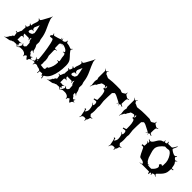

<svg xmlns="http://www.w3.org/2000/svg" viewBox="130 -2224 3636 3636"><g transform="rotate(45 1947.5 -406.5)"><path d="M567.4 -41Q572.8 -31.7 590.8 -31.2Q608.9 -30.8 610.4 -27.8Q610.4 -25.9 597.7 -24.7Q585 -23.4 580.6 -21.5Q576.2 -19.5 574.2 -17.1Q572.3 -14.6 565.7 -12Q559.1 -9.3 553 0.2Q546.9 9.8 545.9 17.6Q544.4 38.1 537.1 38.1Q527.8 38.1 511.2 19Q494.6 0 483.4 -20L459 -5.9Q446.3 0.5 445.8 18.1Q445.3 35.6 436 39.1Q436 -14.6 381.3 -33.2Q356 -42 336.7 -42Q317.4 -42 283.2 -40L267.1 -33.2Q265.6 -32.7 256.8 -24.4Q232.4 -2.9 223.1 -2.9L227.1 -6.8H226.1Q224.1 -6.8 207.5 -21.5Q190.9 -36.1 185.1 -36.1L114.3 -32.2Q99.1 -19.5 69.3 -14.2Q62 -1 36.9 4.9Q11.7 10.7 -20 15.1Q-51.8 19.5 -61.3 24.7Q-70.8 29.8 -74.2 29.8Q-77.6 29.8 -79.6 28.8Q-52.7 13.2 -38.6 -2L-21 -27.8Q-17.1 -32.7 -15.4 -46.9Q-13.7 -61 -10.7 -64Q-12.7 -45.9 -12.7 -36.9Q-12.7 -27.8 -10.7 -25.9V-36.1Q-10.7 -66.9 11.2 -67.9Q11.2 -102.5 50.3 -115.2L39.1 -191.9L5.4 -200.2L6.3 -211.9Q33.7 -206.1 38.1 -206.1Q45.4 -206.1 52 -222.2Q58.6 -238.3 66.2 -258.8Q73.7 -279.3 82 -286.1Q81.1 -295.9 81.1 -314L86.4 -379.9Q86.4 -384.8 72 -395Q57.6 -405.3 57.1 -412.1V-414.1Q79.1 -404.8 88.1 -404.8Q97.2 -404.8 107.7 -427.2Q118.2 -449.7 118.2 -457.8Q118.2 -465.8 106.4 -476.6Q91.3 -491.2 95.2 -499Q119.6 -483.9 125.7 -483.9Q131.8 -483.9 139.2 -491.2Q138.2 -495.1 138.2 -510.5Q138.2 -525.9 155.3 -569.6Q172.4 -613.3 172.4 -638.2L171.4 -649.9Q171.4 -653.8 157.5 -665.3Q143.6 -676.8 143.1 -683.1V-685.1Q169.4 -672.9 176.3 -672.9Q188 -672.9 208.5 -707Q229 -741.2 252.2 -787.1Q275.4 -833 281 -840.3Q286.6 -847.7 290 -858.9Q300.8 -890.6 308.1 -894Q304.2 -871.1 304.2 -857.7Q304.2 -844.2 311.5 -820.1Q318.8 -795.9 342.3 -741.2Q365.7 -686.5 385.3 -646Q435.1 -542.5 446.3 -441.9Q448.7 -417 457.5 -397.9Q466.3 -378.9 466.3 -359.9L464.4 -320.8V-290Q494.6 -248 503.4 -188Q506.3 -172.9 519.3 -160.4Q532.2 -147.9 532.2 -141.1L533.2 -138.2Q501.5 -165 485.4 -165H477.1L482.4 -115.2Q506.8 -104.5 516.6 -81.1Q525.4 -59.1 548.3 -59.1Q549.3 -59.1 561 -69.1Q572.8 -79.1 582 -79.1Q565.4 -56.6 565.4 -51.3Q565.4 -45.9 567.4 -42ZM303.2 -107.9 309.1 -108.9 324.2 -110.8 352.1 -142.1 346.2 -230Q329.1 -242.2 320.1 -267.8Q311 -293.5 311 -305.7Q311 -317.9 311.5 -319.8Q312 -321.8 312 -323.2L297.4 -301.8Q293.5 -296.4 293.5 -292.5Q293.5 -288.6 297.9 -277.8Q302.2 -267.1 302.2 -259.5Q302.2 -252 299.3 -249Q285.2 -272.5 278.6 -278.3Q272 -284.2 262.2 -284.2H153.3L160.2 -256.8Q161.6 -251 179.4 -237.8Q197.3 -224.6 198.2 -216.8Q177.2 -225.1 167.7 -225.1Q158.2 -225.1 150.4 -219.2L141.1 -206.1V-110.8L178.2 -112.8L208 -107.9Q210.4 -107.9 221.4 -113Q232.4 -118.2 239.3 -118.2Q246.1 -118.2 248 -117.2Q229 -105.5 222.9 -99.4Q216.8 -93.3 215.3 -85.9V-75.2L214.4 -71.8Q214.4 -64.9 221.7 -64.5Q237.3 -63.5 244.1 -48.8Q222.2 -56.2 215.6 -56.2Q209 -56.2 209 -47.9Q211.4 -36.1 231.4 -11.2Q248.5 -29.3 252.9 -40Q257.3 -50.8 268.8 -71.8Q280.3 -92.8 280.3 -96.7Q280.3 -100.6 273.2 -112.8Q266.1 -125 266.1 -130.1Q266.1 -135.3 270 -139.2Q291 -107.9 303.2 -107.9ZM241.2 -435.1 212.4 -439.9Q202.1 -439.9 193.4 -427.7Q177.2 -405.8 177.2 -389.4Q177.2 -373 178.2 -369.1L200.2 -360.8Q218.8 -360.8 231.4 -367.9Q244.1 -375 250 -377L266.1 -381.8Q264.2 -385.7 264.2 -390.6Q264.2 -395.5 273.2 -406.2Q282.2 -417 282.2 -421.9Q282.2 -441.9 269 -509.5Q255.9 -577.1 248 -601.1L205.1 -502.9V-493.2Q207 -491.2 209 -473.1V-469.2Q210.9 -457 232.4 -448.2Q244.6 -439.9 245.1 -437Q245.1 -435.1 241.2 -435.1Z M800.3 -12.2 793.5 -11.2Q782.7 -11.2 762.5 -21Q742.2 -30.8 732.4 -30.8L705.6 -24.9Q697.3 -23.4 692.4 -16.1Q687.5 -8.8 681.2 16.1L673.3 13.2Q678.2 -12.2 678.2 -19.5Q678.2 -26.9 672.4 -33.4Q666.5 -40 657.2 -40Q647.9 -40 623.5 -28.8L619.6 -37.1Q642.1 -47.4 648.2 -53.5Q654.3 -59.6 654.3 -67.9V-77.1Q654.3 -86.9 649.2 -95.9Q644 -105 626.5 -123L632.3 -128.9Q647 -113.3 652.3 -108.9V-109.9Q686.5 -122.6 686.5 -133.8V-138.2Q684.1 -190.9 670.9 -295.2Q657.7 -399.4 636.2 -495.6Q614.7 -591.8 597.2 -591.8H593.3Q583 -589.4 533.2 -585.9L526.4 -615.2L549.3 -633.8Q557.6 -643.1 557.6 -647.9Q557.6 -652.8 545.4 -678.2L554.2 -683.1Q564 -665.5 569.6 -659.7Q575.2 -653.8 585.4 -653.8Q595.7 -653.8 657 -673.1Q718.3 -692.4 718.3 -697.8Q718.3 -703.1 712.4 -730L717.3 -731Q725.6 -696.8 731.4 -696.8Q738.3 -699.2 738.3 -706.3Q738.3 -713.4 736.3 -734.9L742.2 -735.8Q746.6 -704.6 749.8 -702.4Q752.9 -700.2 760.7 -700.4Q768.6 -700.7 776.4 -701.9Q784.2 -703.1 793.5 -707Q810.5 -713.9 820.3 -737.8L822.3 -736.8L814.5 -716.8Q824.2 -725.6 824.2 -736.8Q824.2 -748 821.3 -763.2L835.4 -766.1Q840.3 -741.7 846.7 -734.4Q853 -727.1 864.5 -726.3Q876 -725.6 886.7 -723.6Q897.5 -721.7 904.3 -720.5Q911.1 -719.2 922.1 -715.3Q933.1 -711.4 936 -710.4Q961.4 -702.1 963.9 -700.2Q966.3 -698.2 974.4 -698.2Q982.4 -698.2 1003.4 -724.1L1010.3 -717.8Q991.2 -694.8 991.2 -687.3Q991.2 -679.7 1001 -663.8Q1010.7 -647.9 1033.4 -622.6Q1056.2 -597.2 1073.5 -579.8Q1090.8 -562.5 1106.9 -540Q1140.6 -493.7 1140.6 -410.2Q1140.6 -221.2 1084 -94.7Q1048.3 -15.6 983.4 17.1Q975.6 22 975.6 29.8L986.3 85.9L972.2 87.9L962.4 35.2L946.3 47.9H936.5Q934.1 16.6 929.4 14.4Q924.8 12.2 919.4 12.2L874.5 14.2Q859.4 14.2 859.4 28.8L858.4 70.8H847.2V18.1Q847.2 9.8 839.4 4.9L807.6 -9.8Q803.7 -12.2 800.3 -12.2ZM794.4 -166 798.3 -132.8Q798.3 -114.3 794.4 -85.9L784.2 -117.2L794.4 -82L795.4 -83Q849.1 -74.2 868.4 -74.2Q887.7 -74.2 896 -80.8Q904.3 -87.4 905.3 -97.2Q906.2 -106.9 905.8 -117.2Q905.3 -141.6 925.3 -145Q932.6 -145 935.5 -150.9Q990.2 -240.7 990.2 -342.8Q990.2 -359.9 951.2 -365.2L952.6 -374Q970.2 -372.1 978 -372.1Q993.2 -372.1 993.2 -388.9Q993.2 -405.8 986.6 -430.9Q980 -456.1 979.2 -460.2Q978.5 -464.4 976.8 -484.1Q975.1 -503.9 973.1 -518.1Q971.2 -532.2 963.6 -544.7Q956.1 -557.1 944.3 -557.1Q932.6 -557.1 916.5 -549.8L912.6 -559.1Q930.2 -565.9 937 -571.5Q943.8 -577.1 944.3 -577.1H945.3Q933.6 -612.3 888.4 -633.5Q843.3 -654.8 806.2 -654.8Q804.2 -654.8 800.3 -652.8Q800.3 -649.9 829.6 -628.9L828.6 -627Q800.3 -647.9 798.3 -647.9L795.4 -647Q794.4 -647 794.4 -642.6Q794.4 -638.2 800.3 -610.8H799.3Q791.5 -646 789.6 -646H788.6Q755.4 -621.6 755.4 -610.8L757.3 -506.8Q757.3 -497.1 772.9 -490.2Q775.4 -488.8 779.8 -488.8Q784.2 -488.8 814.5 -498L817.4 -491.2Q772.5 -477.1 772.5 -458L775.4 -339.8V-315.9Q797.4 -253.9 797.4 -204.1Q797.4 -185.5 794.4 -166ZM661.6 -103Q669.4 -99.1 677.2 -99.1L691.4 -98.1Q695.3 -98.1 699.2 -104Q694.3 -108.9 685.5 -108.9Q676.8 -108.9 661.6 -103ZM795.4 -83 794.4 -85V-85.9ZM706.5 -97.2 704.6 -99.1Z M1712.4 -41Q1717.8 -31.7 1735.8 -31.2Q1753.9 -30.8 1755.4 -27.8Q1755.4 -25.9 1742.7 -24.7Q1730 -23.4 1725.6 -21.5Q1721.2 -19.5 1719.2 -17.1Q1717.3 -14.6 1710.7 -12Q1704.1 -9.3 1698 0.2Q1691.9 9.8 1690.9 17.6Q1689.5 38.1 1682.1 38.1Q1672.9 38.1 1656.2 19Q1639.6 0 1628.4 -20L1604 -5.9Q1591.3 0.5 1590.8 18.1Q1590.3 35.6 1581.1 39.1Q1581.1 -14.6 1526.4 -33.2Q1501 -42 1481.7 -42Q1462.4 -42 1428.2 -40L1412.1 -33.2Q1410.6 -32.7 1401.9 -24.4Q1377.4 -2.9 1368.2 -2.9L1372.1 -6.8H1371.1Q1369.1 -6.8 1352.5 -21.5Q1335.9 -36.1 1330.1 -36.1L1259.3 -32.2Q1244.1 -19.5 1214.4 -14.2Q1207 -1 1181.9 4.9Q1156.7 10.7 1125 15.1Q1093.3 19.5 1083.7 24.7Q1074.2 29.8 1070.8 29.8Q1067.4 29.8 1065.4 28.8Q1092.3 13.2 1106.4 -2L1124 -27.8Q1127.9 -32.7 1129.6 -46.9Q1131.3 -61 1134.3 -64Q1132.3 -45.9 1132.3 -36.9Q1132.3 -27.8 1134.3 -25.9V-36.1Q1134.3 -66.9 1156.2 -67.9Q1156.2 -102.5 1195.3 -115.2L1184.1 -191.9L1150.4 -200.2L1151.4 -211.9Q1178.7 -206.1 1183.1 -206.1Q1190.4 -206.1 1197 -222.2Q1203.6 -238.3 1211.2 -258.8Q1218.8 -279.3 1227.1 -286.1Q1226.1 -295.9 1226.1 -314L1231.4 -379.9Q1231.4 -384.8 1217 -395Q1202.6 -405.3 1202.1 -412.1V-414.1Q1224.1 -404.8 1233.2 -404.8Q1242.2 -404.8 1252.7 -427.2Q1263.2 -449.7 1263.2 -457.8Q1263.2 -465.8 1251.5 -476.6Q1236.3 -491.2 1240.2 -499Q1264.6 -483.9 1270.8 -483.9Q1276.9 -483.9 1284.2 -491.2Q1283.2 -495.1 1283.2 -510.5Q1283.2 -525.9 1300.3 -569.6Q1317.4 -613.3 1317.4 -638.2L1316.4 -649.9Q1316.4 -653.8 1302.5 -665.3Q1288.6 -676.8 1288.1 -683.1V-685.1Q1314.5 -672.9 1321.3 -672.9Q1333 -672.9 1353.5 -707Q1374 -741.2 1397.2 -787.1Q1420.4 -833 1426 -840.3Q1431.6 -847.7 1435.1 -858.9Q1445.8 -890.6 1453.1 -894Q1449.2 -871.1 1449.2 -857.7Q1449.2 -844.2 1456.5 -820.1Q1463.9 -795.9 1487.3 -741.2Q1510.7 -686.5 1530.3 -646Q1580.1 -542.5 1591.3 -441.9Q1593.8 -417 1602.5 -397.9Q1611.3 -378.9 1611.3 -359.9L1609.4 -320.8V-290Q1639.6 -248 1648.4 -188Q1651.4 -172.9 1664.3 -160.4Q1677.2 -147.9 1677.2 -141.1L1678.2 -138.2Q1646.5 -165 1630.4 -165H1622.1L1627.4 -115.2Q1651.9 -104.5 1661.6 -81.1Q1670.4 -59.1 1693.4 -59.1Q1694.3 -59.1 1706.1 -69.1Q1717.8 -79.1 1727.1 -79.1Q1710.4 -56.6 1710.4 -51.3Q1710.4 -45.9 1712.4 -42ZM1448.2 -107.9 1454.1 -108.9 1469.2 -110.8 1497.1 -142.1 1491.2 -230Q1474.1 -242.2 1465.1 -267.8Q1456.1 -293.5 1456.1 -305.7Q1456.1 -317.9 1456.5 -319.8Q1457 -321.8 1457 -323.2L1442.4 -301.8Q1438.5 -296.4 1438.5 -292.5Q1438.5 -288.6 1442.9 -277.8Q1447.3 -267.1 1447.3 -259.5Q1447.3 -252 1444.3 -249Q1430.2 -272.5 1423.6 -278.3Q1417 -284.2 1407.2 -284.2H1298.3L1305.2 -256.8Q1306.6 -251 1324.5 -237.8Q1342.3 -224.6 1343.3 -216.8Q1322.3 -225.1 1312.7 -225.1Q1303.2 -225.1 1295.4 -219.2L1286.1 -206.1V-110.8L1323.2 -112.8L1353 -107.9Q1355.5 -107.9 1366.5 -113Q1377.4 -118.2 1384.3 -118.2Q1391.1 -118.2 1393.1 -117.2Q1374 -105.5 1367.9 -99.4Q1361.8 -93.3 1360.4 -85.9V-75.2L1359.4 -71.8Q1359.4 -64.9 1366.7 -64.5Q1382.3 -63.5 1389.2 -48.8Q1367.2 -56.2 1360.6 -56.2Q1354 -56.2 1354 -47.9Q1356.4 -36.1 1376.5 -11.2Q1393.6 -29.3 1397.9 -40Q1402.3 -50.8 1413.8 -71.8Q1425.3 -92.8 1425.3 -96.7Q1425.3 -100.6 1418.2 -112.8Q1411.1 -125 1411.1 -130.1Q1411.1 -135.3 1415 -139.2Q1436 -107.9 1448.2 -107.9ZM1386.2 -435.1 1357.4 -439.9Q1347.2 -439.9 1338.4 -427.7Q1322.3 -405.8 1322.3 -389.4Q1322.3 -373 1323.2 -369.1L1345.2 -360.8Q1363.8 -360.8 1376.5 -367.9Q1389.2 -375 1395 -377L1411.1 -381.8Q1409.2 -385.7 1409.2 -390.6Q1409.2 -395.5 1418.2 -406.2Q1427.2 -417 1427.2 -421.9Q1427.2 -441.9 1414.1 -509.5Q1400.9 -577.1 1393.1 -601.1L1350.1 -502.9V-493.2Q1352.1 -491.2 1354 -473.1V-469.2Q1356 -457 1377.4 -448.2Q1389.6 -439.9 1390.1 -437Q1390.1 -435.1 1386.2 -435.1Z M2331.1 -872.1 2330.1 -856Q2330.1 -833 2341.3 -827.1L2386.2 -798.8Q2392.6 -793.9 2401.9 -793.9Q2411.1 -793.9 2436 -806.2L2439.9 -796.9Q2417.5 -787.6 2410.2 -781Q2402.8 -774.4 2398.9 -754.2Q2395 -733.9 2395 -645Q2395 -638.7 2443.8 -616.2L2436 -606.9Q2401.4 -620.1 2397.9 -620.1Q2371.1 -620.1 2371.1 -602.1Q2371.1 -594.2 2374 -575.2H2369.1Q2365.7 -605.5 2363.3 -608.4Q2360.8 -611.3 2357.9 -611.8H2354Q2347.7 -611.8 2340.3 -604Q2333 -596.2 2322.3 -583L2317.9 -585.9Q2338.9 -611.8 2338.9 -620.1L2214.8 -683.1Q2211.4 -686.5 2191.2 -691.7Q2170.9 -696.8 2165.5 -696.8Q2160.2 -696.8 2156.2 -692.9L2123 -660.2Q2116.2 -563 2116.2 -440.9Q2116.2 -422.4 2123 -383.8Q2129.9 -345.2 2129.9 -324.2L2124 -280.8L2128.9 -190.9Q2128.9 -142.1 2119.1 -101.1Q2119.1 -92.8 2122.1 -89.8L2148.9 -59.1Q2155.3 -53.2 2164.8 -53.2Q2174.3 -53.2 2197.3 -61L2200.2 -50.8Q2176.3 -43.5 2169.4 -37.8Q2162.6 -32.2 2161.1 -22.9Q2155.8 16.6 2133.3 37.1Q2128.9 42.5 2128.9 46.9L2130.9 76.2L2118.2 75.2L2116.2 47.9Q2116.2 31.2 2081.5 33.2Q2076.7 33.2 2075.2 33.2Q2051.3 33.2 2035.9 45.7Q2020.5 58.1 2011.2 97.2L2003.9 95.2Q2012.2 65.9 2012.2 57.4Q2012.2 48.8 2008.8 40.5Q2005.4 32.2 2000 -3.9Q1987.8 -91.8 1959 -91.8H1954.1Q1955.1 -92.8 1956.1 -92.8L1992.2 -102.1L2002.9 -53.2L2003.9 -51.8Q2005.9 -51.8 2011.2 -57.1Q2042 -91.8 2041.5 -132.1Q2041 -172.4 2024.9 -226.1Q2020.5 -240.7 1988.3 -265.1L1992.2 -270Q2018.1 -250 2031.2 -247.1Q2040.5 -250 2042 -262.2L2043 -291Q2043.9 -307.6 2035.9 -323.2Q2027.8 -338.9 2017.3 -338.9Q2006.8 -338.9 1960 -330.1L1955.1 -349.1Q2019 -365.7 2019 -376Q2019 -481.9 2013.4 -512.7Q2007.8 -543.5 2002.4 -561.5Q1991.7 -599.1 1967.3 -599.1Q1957 -599.1 1951.2 -597.2L1945.3 -622.1Q1978 -630.4 1978 -651.9Q1978 -683.1 1969.2 -683.1Q1963.4 -683.1 1959.7 -677.7Q1956.1 -672.4 1956.1 -665Q1956.1 -657.7 1961.9 -637.2L1951.2 -633.8Q1943.8 -655.3 1938.5 -661.6Q1933.1 -668 1918.9 -668Q1904.8 -668 1876.7 -659.9Q1848.6 -651.9 1846.4 -639.2Q1844.2 -626.5 1828.6 -607.9Q1813 -589.4 1812.7 -580.8Q1812.5 -572.3 1807.1 -565.2Q1801.8 -558.1 1795.9 -555.7Q1779.3 -548.8 1776.9 -537.1Q1774.9 -523.9 1767.1 -515.6Q1751 -498.5 1740.2 -453.1L1734.9 -454.1Q1743.2 -485.4 1743.2 -500L1733.9 -582Q1733.9 -613.3 1744.1 -642.1L1745.1 -646L1732.9 -684.1L1733.9 -859.9Q1733.9 -872.1 1707 -899.9L1710.9 -903.8Q1737.3 -876 1750 -876H1752Q1758.8 -876 1764.6 -881.8Q1770.5 -887.7 1782.2 -910.2L1788.1 -905.8Q1773.9 -881.3 1773.9 -873.8Q1773.9 -866.2 1776.9 -862.8L1793.9 -837.9Q1798.8 -833 1808.1 -832.3Q1817.4 -831.5 1839.1 -818.8Q1860.8 -806.2 1879.9 -806.2L1903.3 -809.6Q1974.6 -819.8 2079.1 -819.8L2185.1 -818.8Q2196.3 -818.8 2216.6 -808.8Q2236.8 -798.8 2248.3 -798.8Q2259.8 -798.8 2280 -812.5Q2300.3 -826.2 2307.4 -829.3Q2314.5 -832.5 2317.9 -840.3Q2321.3 -848.1 2323.2 -873ZM2214.8 -683.1Q2214.8 -683.1 2216.3 -682.1Q2214.8 -682.1 2214.8 -683.1Z M3111.3 -872.1 3110.4 -856Q3110.4 -833 3121.6 -827.1L3166.5 -798.8Q3172.9 -793.9 3182.1 -793.9Q3191.4 -793.9 3216.3 -806.2L3220.2 -796.9Q3197.8 -787.6 3190.4 -781Q3183.1 -774.4 3179.2 -754.2Q3175.3 -733.9 3175.3 -645Q3175.3 -638.7 3224.1 -616.2L3216.3 -606.9Q3181.6 -620.1 3178.2 -620.1Q3151.4 -620.1 3151.4 -602.1Q3151.4 -594.2 3154.3 -575.2H3149.4Q3146 -605.5 3143.6 -608.4Q3141.1 -611.3 3138.2 -611.8H3134.3Q3127.9 -611.8 3120.6 -604Q3113.3 -596.2 3102.5 -583L3098.1 -585.9Q3119.1 -611.8 3119.1 -620.1L2995.1 -683.1Q2991.7 -686.5 2971.4 -691.7Q2951.2 -696.8 2945.8 -696.8Q2940.4 -696.8 2936.5 -692.9L2903.3 -660.2Q2896.5 -563 2896.5 -440.9Q2896.5 -422.4 2903.3 -383.8Q2910.2 -345.2 2910.2 -324.2L2904.3 -280.8L2909.2 -190.9Q2909.2 -142.1 2899.4 -101.1Q2899.4 -92.8 2902.3 -89.8L2929.2 -59.1Q2935.5 -53.2 2945.1 -53.2Q2954.6 -53.2 2977.5 -61L2980.5 -50.8Q2956.5 -43.5 2949.7 -37.8Q2942.9 -32.2 2941.4 -22.9Q2936 16.6 2913.6 37.1Q2909.2 42.5 2909.2 46.9L2911.1 76.2L2898.4 75.2L2896.5 47.9Q2896.5 31.2 2861.8 33.2Q2856.9 33.2 2855.5 33.2Q2831.5 33.2 2816.2 45.7Q2800.8 58.1 2791.5 97.2L2784.2 95.2Q2792.5 65.9 2792.5 57.4Q2792.5 48.8 2789.1 40.5Q2785.6 32.2 2780.3 -3.9Q2768.1 -91.8 2739.3 -91.8H2734.4Q2735.4 -92.8 2736.3 -92.8L2772.5 -102.1L2783.2 -53.2L2784.2 -51.8Q2786.1 -51.8 2791.5 -57.1Q2822.3 -91.8 2821.8 -132.1Q2821.3 -172.4 2805.2 -226.1Q2800.8 -240.7 2768.6 -265.1L2772.5 -270Q2798.3 -250 2811.5 -247.1Q2820.8 -250 2822.3 -262.2L2823.2 -291Q2824.2 -307.6 2816.2 -323.2Q2808.1 -338.9 2797.6 -338.9Q2787.1 -338.9 2740.2 -330.1L2735.4 -349.1Q2799.3 -365.7 2799.3 -376Q2799.3 -481.9 2793.7 -512.7Q2788.1 -543.5 2782.7 -561.5Q2772 -599.1 2747.6 -599.1Q2737.3 -599.1 2731.4 -597.2L2725.6 -622.1Q2758.3 -630.4 2758.3 -651.9Q2758.3 -683.1 2749.5 -683.1Q2743.7 -683.1 2740 -677.7Q2736.3 -672.4 2736.3 -665Q2736.3 -657.7 2742.2 -637.2L2731.4 -633.8Q2724.1 -655.3 2718.8 -661.6Q2713.4 -668 2699.2 -668Q2685.1 -668 2657 -659.9Q2628.9 -651.9 2626.7 -639.2Q2624.5 -626.5 2608.9 -607.9Q2593.3 -589.4 2593 -580.8Q2592.8 -572.3 2587.4 -565.2Q2582 -558.1 2576.2 -555.7Q2559.6 -548.8 2557.1 -537.1Q2555.2 -523.9 2547.4 -515.6Q2531.2 -498.5 2520.5 -453.1L2515.1 -454.1Q2523.4 -485.4 2523.4 -500L2514.2 -582Q2514.2 -613.3 2524.4 -642.1L2525.4 -646L2513.2 -684.1L2514.2 -859.9Q2514.2 -872.1 2487.3 -899.9L2491.2 -903.8Q2517.6 -876 2530.3 -876H2532.2Q2539.1 -876 2544.9 -881.8Q2550.8 -887.7 2562.5 -910.2L2568.4 -905.8Q2554.2 -881.3 2554.2 -873.8Q2554.2 -866.2 2557.1 -862.8L2574.2 -837.9Q2579.1 -833 2588.4 -832.3Q2597.7 -831.5 2619.4 -818.8Q2641.1 -806.2 2660.2 -806.2L2683.6 -809.6Q2754.9 -819.8 2859.4 -819.8L2965.3 -818.8Q2976.6 -818.8 2996.8 -808.8Q3017.1 -798.8 3028.6 -798.8Q3040 -798.8 3060.3 -812.5Q3080.6 -826.2 3087.6 -829.3Q3094.7 -832.5 3098.1 -840.3Q3101.6 -848.1 3103.5 -873ZM2995.1 -683.1Q2995.1 -683.1 2996.6 -682.1Q2995.1 -682.1 2995.1 -683.1Z M3930.2 -452.1 3973.1 -458 3975.1 -441.9 3933.1 -436Q3928.2 -407.2 3927.7 -374Q3925.8 -304.7 3856.9 -232.9L3797.4 -173.8Q3793.9 -170.4 3793.9 -163.1Q3793.9 -148.4 3827.1 -123L3822.3 -117.2Q3793.5 -139.2 3778.3 -139.2L3772 -138.2Q3770 -138.2 3769 -137.2L3743.2 -126Q3735.4 -123 3735.4 -114.7Q3735.4 -106.4 3744.1 -85.9L3735.4 -83Q3721.7 -112.8 3714.4 -112.8Q3696.3 -112.8 3696.3 -95.2Q3696.3 -93.8 3701.2 -66.9H3683.1Q3673.3 -105 3670.4 -105L3483.4 -106Q3474.6 -106 3425.3 -96.2L3424.3 -102.1Q3468.3 -109.9 3468.3 -111.8Q3477.1 -115.2 3477.1 -124Q3477.1 -141.6 3443.4 -158.2L3418 -165Q3411.1 -167 3398.2 -169.2Q3385.3 -171.4 3377.9 -172.9Q3358.4 -176.8 3350.1 -191.9L3323.2 -238.8Q3314.5 -254.4 3300 -287.6Q3285.6 -320.8 3275.1 -339.4Q3264.6 -357.9 3255.4 -357.9H3216.3L3215.3 -382.8Q3264.2 -386.2 3264.2 -391.1L3266.1 -460Q3266.1 -469.7 3233.4 -487.8L3236.3 -493.2Q3262.2 -478 3271 -478Q3277.3 -478 3276.4 -492.4Q3275.4 -506.8 3269.5 -513.4Q3263.7 -520 3237.3 -532.2L3241.2 -541Q3267.1 -529.8 3281 -529.8Q3294.9 -529.8 3310.8 -544.9Q3326.7 -560.1 3340.1 -582.8Q3353.5 -605.5 3368.2 -628.9Q3403.3 -686 3449.2 -694.8L3467.3 -702.1Q3473.1 -705.1 3473.1 -713.6Q3473.1 -722.2 3468.3 -741.2L3476.1 -743.2Q3485.8 -709 3493.2 -709L3517.1 -711.9Q3517.6 -711.9 3527.3 -716.8Q3535.2 -722.2 3535.2 -731.7Q3535.2 -741.2 3528.3 -762.2L3539.1 -766.1Q3546.4 -744.1 3551.3 -737.5Q3556.2 -731 3564 -731L3652.3 -732.9Q3660.6 -733.4 3681.2 -764.9Q3701.7 -796.4 3714.4 -824.2L3724.1 -819.8Q3684.1 -731.9 3684.1 -727.5Q3684.1 -723.1 3689 -715.8H3689.9Q3706.5 -698.7 3742.4 -679Q3778.3 -659.2 3805.2 -659.2Q3816.9 -659.2 3835.9 -687L3845.2 -681.2Q3829.1 -657.2 3829.1 -647.2Q3829.1 -637.2 3846.2 -621.6Q3863.3 -606 3873.5 -606Q3883.8 -606 3907.2 -624L3912.1 -617.2Q3885.3 -596.2 3885.3 -586.9V-584Q3886.7 -579.6 3889.2 -577.1Q3914.6 -555.2 3922.9 -492.2Q3926.8 -463.4 3930.2 -452.1ZM3585.9 -652.8 3554.2 -654.8Q3552.2 -654.8 3548.3 -652.8Q3503.4 -622.1 3467.8 -574Q3432.1 -525.9 3432.1 -478Q3432.1 -433.1 3453.4 -372.1Q3474.6 -311 3481 -285.2Q3498.5 -253.9 3505.9 -238.3Q3513.2 -222.7 3524.4 -216.8Q3535.6 -210.9 3553.2 -188L3589.4 -195.8L3590.3 -193.8Q3577.1 -187 3564 -178.2Q3568.4 -177.7 3581.1 -175.8Q3606.9 -170.9 3621.1 -170.9L3638.2 -171.9L3654.3 -170.9Q3662.1 -170.9 3665 -173.8L3676.3 -184.1Q3701.2 -206.1 3719.2 -235.4Q3737.3 -264.6 3737.3 -288.1Q3737.3 -311.5 3708 -331.1L3733.4 -370.1Q3750 -358.9 3759.5 -358.9Q3769 -358.9 3772 -361.3Q3775.4 -364.7 3775.4 -374L3776.4 -454.1Q3772 -507.3 3747.6 -556.6Q3702.1 -649.4 3652.3 -660.2H3647.9Q3615.2 -652.8 3585.9 -652.8ZM3886.2 -581.1Q3886.2 -581.1 3885.3 -584Q3885.3 -582 3886.2 -581.1Z"/></g></svg>

Font: Eater
Style: Regular
Weight: 400
Version: Version 001.002